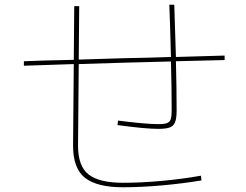

<svg xmlns="http://www.w3.org/2000/svg" viewBox="-20 -800 1040 812"><path d="M930 -546 724 -541Q727 -427 727 -333Q727 -300 720.5 -283.5Q714 -267 698 -261Q682 -255 650 -255Q594 -255 477 -271L479 -290Q597 -275 650 -275Q675 -275 686.5 -279.5Q698 -284 702 -295.5Q706 -307 706 -333Q706 -428 703 -540Q607 -538 508 -535Q409 -532 313 -529L310 -184Q310 -96 355.5 -61.5Q401 -27 500 -27Q577 -27 664.5 -35Q752 -43 830 -57L832 -37Q755 -24 666 -16Q577 -8 500 -8Q391 -8 340 -47.5Q289 -87 289 -184L292 -529L81 -522V-541Q146 -544 292 -547L294 -774H315L313 -548L508 -554Q586 -555 703 -559Q699 -715 696 -780H717L724 -559Q840 -563 930 -565Z"/></svg>

Font: IBM Plex Sans JP Thin
Style: Regular
Weight: 100
Designer: Mike Abbink; Paul van der Laan; Pieter van Rosmalen; Wujin Sim; Yejin Wi; Jinhee Kim; Boomi Park; Yona Kim; Kichan Ma
Foundry: Sandoll Inc.
Version: Version 1.001